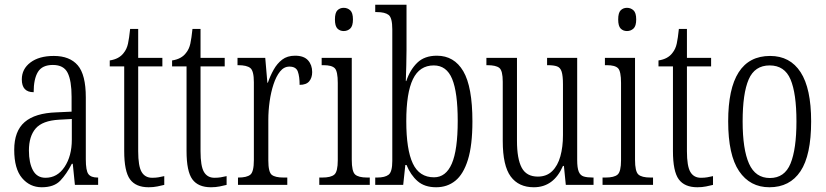

<svg xmlns="http://www.w3.org/2000/svg" viewBox="-20 -780 3486 810"><path d="M156 10Q106 10 73 -29Q40 -68 40 -148Q40 -227 84 -265Q128 -303 218 -306L282 -309V-372Q282 -439 265.5 -472.5Q249 -506 203 -506Q158 -506 140 -476.5Q122 -447 122 -391Q72 -391 72 -445Q72 -489 108.5 -516.5Q145 -544 207 -544Q274 -544 308 -504.5Q342 -465 342 -369V-108Q342 -60 353 -45.5Q364 -31 391 -31H394V0H296L287 -89H283Q261 -46 234.5 -18Q208 10 156 10ZM172 -30Q222 -30 252.5 -76Q283 -122 283 -191V-278L229 -275Q159 -271 130.5 -238Q102 -205 102 -145Q102 -93 119 -61.5Q136 -30 172 -30Z M607 10Q553 10 528.5 -23.5Q504 -57 504 -143V-500H443V-525Q483 -531 502 -557Q515 -573 520 -596Q525 -619 529 -658H563V-536H665V-500H563V-142Q563 -79 577.5 -54.5Q592 -30 622 -30Q637 -30 648.5 -32Q660 -34 673 -37V0Q661 3 644 6.5Q627 10 607 10Z M870 10Q816 10 791.5 -23.5Q767 -57 767 -143V-500H706V-525Q746 -531 765 -557Q778 -573 783 -596Q788 -619 792 -658H826V-536H928V-500H826V-142Q826 -79 840.5 -54.5Q855 -30 885 -30Q900 -30 911.5 -32Q923 -34 936 -37V0Q924 3 907 6.5Q890 10 870 10Z M984 0V-31H986Q1021 -31 1036 -43Q1051 -55 1051 -105V-433Q1051 -481 1036 -493Q1021 -505 985 -505H982V-536H1099L1108 -431H1110Q1120 -460 1134.5 -486Q1149 -512 1170.5 -528.5Q1192 -545 1225 -545Q1262 -545 1279.5 -525.5Q1297 -506 1297 -476Q1297 -452 1284.5 -437Q1272 -422 1244 -422Q1244 -457 1236.5 -478Q1229 -499 1201 -499Q1178 -499 1161.5 -478.5Q1145 -458 1134 -424.5Q1123 -391 1117.5 -352Q1112 -313 1112 -275V-103Q1112 -54 1126.5 -42.5Q1141 -31 1176 -31H1192V0Z M1430 -649Q1414 -649 1403.5 -659.5Q1393 -670 1393 -698Q1393 -726 1403.5 -736.5Q1414 -747 1430 -747Q1446 -747 1457.5 -736.5Q1469 -726 1469 -698Q1469 -670 1457.5 -659.5Q1446 -649 1430 -649ZM1327 0V-31H1340Q1376 -31 1390.5 -43.5Q1405 -56 1405 -104V-430Q1405 -479 1392.5 -492Q1380 -505 1345 -505H1337V-536H1464V-106Q1464 -57 1478 -44Q1492 -31 1529 -31H1540V0Z M1820 10Q1771 10 1741.5 -16Q1712 -42 1695 -84H1690L1681 0H1563V-31H1571Q1604 -31 1619.5 -43Q1635 -55 1635 -101V-656Q1635 -705 1619.5 -717Q1604 -729 1570 -729H1563V-760H1695V-569Q1695 -542 1694 -503.5Q1693 -465 1692 -438H1694Q1710 -486 1740.5 -515.5Q1771 -545 1823 -545Q1896 -545 1934.5 -479.5Q1973 -414 1973 -268Q1973 -167 1954 -106Q1935 -45 1901 -17.5Q1867 10 1820 10ZM1811 -32Q1861 -32 1886 -89.5Q1911 -147 1911 -270Q1911 -390 1887.5 -447Q1864 -504 1810 -504Q1750 -504 1722 -446Q1694 -388 1694 -269Q1694 -149 1721.5 -90.5Q1749 -32 1811 -32Z M2232 10Q2168 10 2134.5 -35.5Q2101 -81 2101 -185V-435Q2101 -482 2086.5 -493.5Q2072 -505 2036 -505H2032V-536H2161V-186Q2161 -110 2181 -72.5Q2201 -35 2249 -35Q2286 -35 2309.5 -58Q2333 -81 2344 -120.5Q2355 -160 2355 -210V-424Q2355 -460 2349.5 -477.5Q2344 -495 2330 -500Q2316 -505 2291 -505H2288V-536H2415V-105Q2415 -72 2421.5 -56Q2428 -40 2442.5 -35.5Q2457 -31 2481 -31H2484V0H2367L2359 -80H2355Q2316 10 2232 10Z M2625 -649Q2609 -649 2598.5 -659.5Q2588 -670 2588 -698Q2588 -726 2598.5 -736.5Q2609 -747 2625 -747Q2641 -747 2652.5 -736.5Q2664 -726 2664 -698Q2664 -670 2652.5 -659.5Q2641 -649 2625 -649ZM2522 0V-31H2535Q2571 -31 2585.5 -43.5Q2600 -56 2600 -104V-430Q2600 -479 2587.5 -492Q2575 -505 2540 -505H2532V-536H2659V-106Q2659 -57 2673 -44Q2687 -31 2724 -31H2735V0Z M2922 10Q2868 10 2843.5 -23.5Q2819 -57 2819 -143V-500H2758V-525Q2798 -531 2817 -557Q2830 -573 2835 -596Q2840 -619 2844 -658H2878V-536H2980V-500H2878V-142Q2878 -79 2892.5 -54.5Q2907 -30 2937 -30Q2952 -30 2963.5 -32Q2975 -34 2988 -37V0Q2976 3 2959 6.5Q2942 10 2922 10Z M3226 10Q3144 10 3098 -58Q3052 -126 3052 -268Q3052 -544 3229 -544Q3313 -544 3357.5 -475.5Q3402 -407 3402 -268Q3402 -125 3357 -57.5Q3312 10 3226 10ZM3228 -29Q3290 -29 3315 -90Q3340 -151 3340 -268Q3340 -386 3315 -445Q3290 -504 3227 -504Q3164 -504 3138.5 -445Q3113 -386 3113 -268Q3113 -150 3140 -89.5Q3167 -29 3228 -29Z"/></svg>

Font: Noto Serif Ethiopic ExtraCondensed Light
Style: Regular
Weight: 300
Width: 2
Designer: Monotype Design Team
Foundry: Monotype Imaging Inc.
Version: Version 2.102; ttfautohint (v1.8.4.7-5d5b)